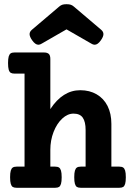

<svg xmlns="http://www.w3.org/2000/svg" viewBox="-20 -889 640 909"><path d="M329.6 -857.9 459 -748Q469.7 -738.8 469.7 -727.5Q469.7 -715.3 457.5 -698.2Q442.9 -677.2 428.2 -677.2Q420.4 -677.2 412.1 -682.6L294.9 -750L177.7 -682.6Q169.4 -677.2 161.6 -677.2Q147 -677.2 132.3 -698.2Q120.1 -715.3 120.1 -727.5Q120.1 -738.8 130.9 -748L260.3 -857.9Q267.1 -863.8 274.7 -866.5Q282.2 -869.1 294.9 -869.1Q307.6 -869.1 315.2 -866.5Q322.8 -863.8 329.6 -857.9ZM218.3 -609.9V-372.6Q276.9 -461.9 359.9 -461.9Q404.3 -461.9 437.7 -442.4Q471.2 -422.9 489.3 -387Q507.3 -351.1 507.3 -302.7V-100.1H544.9Q556.6 -100.1 563 -95.9Q569.3 -91.8 572.5 -81.1Q575.7 -70.3 575.7 -49.8Q575.7 -29.3 572.5 -18.6Q569.3 -7.8 563 -3.9Q556.6 0 544.9 0H362.3Q350.6 0 344.2 -3.9Q337.9 -7.8 334.7 -18.6Q331.5 -29.3 331.5 -49.8Q331.5 -70.3 334.7 -81.1Q337.9 -91.8 344.2 -95.9Q350.6 -100.1 362.3 -100.1H385.3V-273.9Q385.3 -312 372.1 -331.5Q358.9 -351.1 328.1 -351.1Q299.8 -351.1 274.4 -327.4Q249 -303.7 233.6 -264.2Q218.3 -224.6 218.3 -179.7V-100.1H241.2Q252.9 -100.1 259.3 -95.9Q265.6 -91.8 268.8 -81.1Q272 -70.3 272 -49.8Q272 -29.3 268.8 -18.6Q265.6 -7.8 259.3 -3.9Q252.9 0 241.2 0H58.6Q46.9 0 40.5 -3.9Q34.2 -7.8 31 -18.6Q27.8 -29.3 27.8 -49.8Q27.8 -70.3 31 -81.1Q34.2 -91.8 40.5 -95.9Q46.9 -100.1 58.6 -100.1H96.2V-540.5H48.8Q37.1 -540.5 30.8 -544.4Q24.4 -548.3 21.2 -559.1Q18.1 -569.8 18.1 -590.3Q18.1 -610.8 21.2 -621.6Q24.4 -632.3 30.8 -636.5Q37.1 -640.6 48.8 -640.6H187.5Q204.1 -640.6 211.2 -633.5Q218.3 -626.5 218.3 -609.9Z"/></svg>

Font: Courier Prime
Style: Bold
Weight: 700
Designer: Alan Dague-Greene, Quote-Unquote Apps
Foundry: Quote-Unquote Apps
Version: Version 3.018